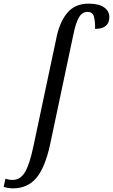

<svg xmlns="http://www.w3.org/2000/svg" viewBox="-147 -790 618 1050"><path d="M-76 240Q-89 240 -104 237.5Q-119 235 -127 232L-117 187Q-110 190 -99 192Q-88 194 -78 194Q-36 194 -10.5 151.5Q15 109 36 9L163 -590Q181 -673 222.5 -721.5Q264 -770 338 -770Q394 -770 422.5 -749.5Q451 -729 451 -697Q451 -632 373 -632Q374 -671 367 -698Q360 -725 332 -725Q302 -725 284.5 -694.5Q267 -664 254 -600L127 0Q99 128 51 184Q3 240 -76 240Z"/></svg>

Font: Noto Serif Condensed
Style: Italic
Weight: 400
Width: 3
Italic angle: -12°
Designer: Monotype Design Team
Foundry: Monotype Imaging Inc.
Version: Version 2.014; ttfautohint (v1.8.4.7-5d5b)